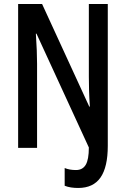

<svg xmlns="http://www.w3.org/2000/svg" viewBox="-20 -734 625 953"><path d="M368 199Q350 199 333 196.5Q316 194 301 188V100Q313 105 327 107.5Q341 110 357 110Q390 110 405.5 84Q421 58 421 -2L161 -567H158Q161 -523 162.5 -485Q164 -447 164 -417V0H70V-714H189L423 -205H426Q423 -250 422 -287Q421 -324 421 -354V-714H515V-10Q515 95 479 147Q443 199 368 199Z"/></svg>

Font: Noto Sans ExtraCondensed Medium
Style: Regular
Weight: 500
Width: 2
Designer: Monotype Design Team
Foundry: Monotype Imaging Inc.
Version: Version 2.013; ttfautohint (v1.8.4.7-5d5b)